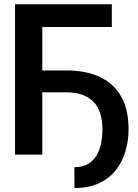

<svg xmlns="http://www.w3.org/2000/svg" viewBox="-20 -748 666 929"><path d="M521 -727.5V-617.2H184.6V0H52.7V-727.5ZM170.9 -301.3V-407.2H301.8Q393.6 -407.2 460.9 -376.7Q528.3 -346.2 565.2 -283Q602.1 -219.7 602.1 -122.6Q602.1 -68.4 587.4 -17.6Q572.8 33.2 541.5 73.7Q510.3 114.3 460.4 137.9Q410.6 161.6 340.3 161.6L339.8 61Q380.9 61 407.5 44.4Q434.1 27.8 449 1Q463.9 -25.9 469.7 -57.1Q475.6 -88.4 475.6 -117.2Q476.1 -212.9 430.7 -257.1Q385.3 -301.3 301.8 -301.3Z"/></svg>

Font: Inter Tight SemiBold
Style: Regular
Weight: 600
Designer: Rasmus Andersson
Foundry: rsms
Version: Version 3.004; ttfautohint (v1.8.4.7-5d5b)